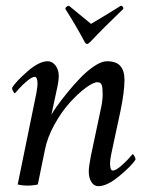

<svg xmlns="http://www.w3.org/2000/svg" viewBox="-20 -636 525 662"><path d="M280.3 -484.4Q275.4 -484.4 271.5 -492.2Q240.2 -550.8 205.1 -605.5Q205.6 -609.9 209.7 -613Q213.9 -616.2 217.8 -616.2L293.9 -553.7Q358.4 -591.8 396.5 -616.2Q400.4 -616.2 403.1 -613Q405.8 -609.9 405.3 -605.5Q335.4 -538.6 292 -492.2Q284.2 -484.4 280.3 -484.4ZM174.8 -322.3 157.2 -240.2Q161.6 -249 175.5 -268.8Q189.5 -288.6 211.4 -315.7Q233.4 -342.8 256.6 -366.9Q279.8 -391.1 304.9 -408Q330.1 -424.8 348.6 -424.8Q380.9 -424.8 395 -408.4Q409.2 -392.1 409.2 -360.4Q409.2 -320.3 395.5 -253.9L363.3 -103.5Q359.4 -84 359.4 -72.3Q359.4 -47.9 369.1 -47.9Q374 -47.9 381.1 -52Q388.2 -56.2 395.3 -62Q402.3 -67.9 409.9 -75.2Q417.5 -82.5 422.9 -88.4Q428.2 -94.2 432.6 -99.6L437.5 -104.5Q439.9 -104.5 443.6 -97.4Q447.3 -90.3 447.3 -85.9Q435.1 -65.4 392.3 -29.8Q349.6 5.9 319.3 5.9Q304.2 5.9 295.2 -8.3Q286.1 -22.5 286.1 -44.9Q286.1 -61 293 -96.7L327.1 -257.8Q334 -288.6 334 -310.5Q334 -333 330.8 -342.8Q327.6 -352.5 315.4 -352.5Q301.8 -352.5 275.1 -332.8Q248.5 -313 220.5 -282Q192.4 -251 167.7 -206.5Q143.1 -162.1 134.8 -119.1Q131.3 -99.6 110.4 0Q94.7 3.9 75.2 3.9Q56.6 3.9 41 0L105.5 -315.4Q109.4 -338.9 109.4 -346.7Q109.4 -371.1 99.6 -371.1Q94.7 -371.1 87.6 -366.9Q80.6 -362.8 73.5 -356.9Q66.4 -351.1 58.8 -343.8Q51.3 -336.4 45.9 -330.6Q40.5 -324.7 36.1 -319.3L31.2 -314.5Q28.8 -314.5 25.1 -321.5Q21.5 -328.6 21.5 -333Q34.2 -354.5 74.5 -389.6Q114.7 -424.8 144.5 -424.8Q160.2 -424.8 171.4 -410.2Q182.6 -395.5 182.6 -374Q182.6 -355 174.8 -322.3Z"/></svg>

Font: Crimson
Style: Italic
Weight: 400
Italic angle: -11°
Version: Version 0.8